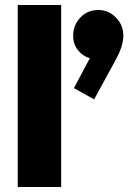

<svg xmlns="http://www.w3.org/2000/svg" viewBox="-20 -749 552 769"><path d="M51 0V-729H225V0ZM357 -351 276 -396 351 -537 401 -551Q393 -535 382 -524.5Q371 -514 357 -514Q326 -514 299.5 -540Q273 -566 273 -606Q273 -648 301.5 -678.5Q330 -709 374 -709Q414 -709 444 -679Q474 -649 474 -606Q474 -588 467.5 -565Q461 -542 441 -505Z"/></svg>

Font: Outfit Thin ExtraBold
Style: Regular
Weight: 800
Version: Version 1.100;gftools[0.9.27]